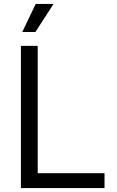

<svg xmlns="http://www.w3.org/2000/svg" viewBox="-20 -962 599 982"><path d="M86.9 0V-727.5H172.9V-76.2H514.6V0ZM93.8 -798.3 162.6 -941.9H253.9L161.1 -798.3Z"/></svg>

Font: V-Inter
Style: Regular-375
Weight: 375
Designer: Rasmus Andersson
Foundry: rsms
Version: Version 4.000;git-4146feb